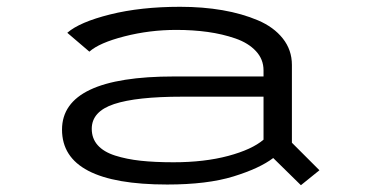

<svg xmlns="http://www.w3.org/2000/svg" viewBox="-20 -532 1090 565"><path d="M510 -512Q577 -512 634.8 -502Q692.5 -492 739 -472.2Q785.5 -452.5 812.2 -418.8Q839 -385 839 -341V-112L920 -31L865.5 13L784 -67Q744 -36.5 667 -12.8Q590 11 472 11Q162.5 11 162.5 -150.5Q162.5 -307 493 -307H755.5V-325Q755.5 -357.5 733.2 -381.5Q711 -405.5 672.8 -418.8Q634.5 -432 591.2 -438Q548 -444 498.5 -444Q420.5 -444 346.2 -425Q272 -406 243 -380L178 -435.5Q214 -467 304 -489.5Q394 -512 510 -512ZM490.5 -54.5Q581.5 -54.5 651.5 -73.2Q721.5 -92 755.5 -121V-247.5H515.5Q381.5 -247.5 315.8 -225.8Q250 -204 250 -153Q250 -124.5 267.5 -104.8Q285 -85 318.8 -74.2Q352.5 -63.5 393.8 -59Q435 -54.5 490.5 -54.5Z"/></svg>

Font: League Mono Extended Light
Style: Regular
Weight: 300
Width: 9
Designer: Tyler Finck
Foundry: The League of Moveable Type / Tyler Finck
Version: Version 2.210